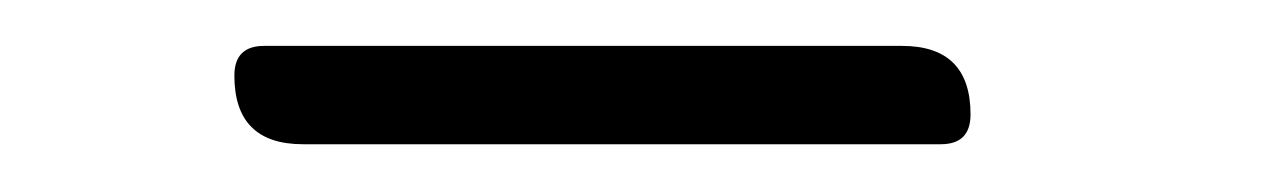

<svg xmlns="http://www.w3.org/2000/svg" viewBox="-20 -668 540 82"><path d="M365.2 -648.4Q394.5 -648.4 394.5 -619.1Q394.5 -606.4 381.8 -606.4H109.4Q80.1 -606.4 80.1 -635.7Q80.1 -648.4 92.8 -648.4Z"/></svg>

Font: B2 Hana
Style: Regular
Weight: 500
Version: 2020-08-05; (max)